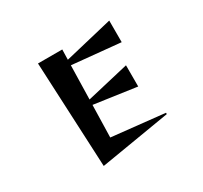

<svg xmlns="http://www.w3.org/2000/svg" viewBox="-160 -1014 1321 1247"><g transform="rotate(-30 500.0 -390.0)"><path d="M285 10 248 -780H430L428 -704L788 -790V-628L427 -663L421 -410L737 -484V-325L420 -370L414 -129L808 -87V-77Z"/></g></svg>

Font: Reggae One
Style: Regular
Weight: 400
Designer: Fontworks Inc.
Foundry: Fontworks Inc.
Version: Version 1.100